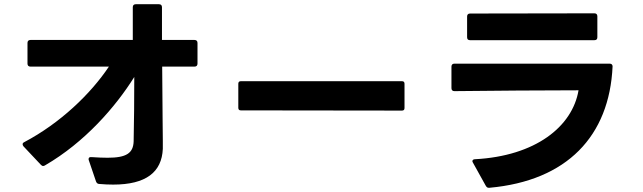

<svg xmlns="http://www.w3.org/2000/svg" viewBox="-20 -833 3040 908"><path d="M750 -129V-167C750 -201 749 -238 749 -268L747 -518H900C909 -518 914 -523 914 -532V-630C914 -639 909 -644 900 -644H746V-799C746 -808 741 -813 732 -813H622C613 -813 608 -808 608 -799V-675V-644H124C115 -644 110 -639 110 -630V-532C110 -523 115 -518 124 -518H495C409 -389 264 -250 95 -161C89 -158 87 -155 87 -151C87 -148 88 -145 91 -141L173 -54C177 -50 180 -48 184 -48C187 -48 190 -49 193 -51C381 -160 527 -328 615 -469C615 -371 614 -252 612 -164C610 -109 578 -87 489 -87C467 -87 442 -88 413 -90C404 -91 399 -88 399 -81C399 -79 399 -77 400 -75L434 25C437 33 442 37 450 37C473 39 494 40 515 40C671 40 745 -19 750 -129Z M1119 -311 1881 -310C1889 -310 1893 -314 1893 -322V-437C1893 -445 1889 -449 1881 -449H1119C1111 -449 1107 -445 1107 -437V-323C1107 -315 1111 -311 1119 -311Z M2295 55C2661 22 2862 -189 2877 -519C2877 -527 2872 -532 2863 -532H2129C2120 -532 2115 -527 2115 -518V-416C2115 -407 2120 -402 2129 -402C2322 -404 2536 -406 2716 -406C2687 -234 2512 -95 2226 -80C2219 -80 2214 -76 2214 -71C2214 -69 2215 -66 2217 -63L2277 45C2281 52 2285 55 2291 55H2292ZM2189 -755V-657C2189 -647 2194 -643 2203 -643H2791C2800 -643 2805 -647 2805 -657V-756C2805 -765 2800 -770 2791 -770L2203 -769C2194 -769 2189 -764 2189 -755Z"/></svg>

Font: LINE Seed JP App_OTF Bold
Style: Regular
Weight: 700
Designer: LINE & Fontrix & Fontworks
Version: Version 1.009